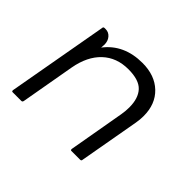

<svg xmlns="http://www.w3.org/2000/svg" viewBox="-94 -497 626 626"><g transform="rotate(45 219.5 -183.5)"><path d="M119 -307Q165 -367 250 -367Q307 -367 341 -334.5Q375 -302 375 -247Q375 -231 372 -214L335 -6Q335 0 329 0H289Q285 0 285 -4V-6L319 -200Q322 -217 322 -234Q322 -276 301.5 -298Q281 -320 232 -320Q178 -320 143 -287Q108 -254 97 -193L64 -6Q63 0 58 0H18Q14 0 14 -4V-6L76 -354Q76 -360 82 -360H87Q101 -360 110.5 -349Q120 -338 120 -321Q120 -319 119.5 -315.5Q119 -312 119 -307Z"/></g></svg>

Font: Zain Light
Style: Italic
Weight: 300
Italic angle: -10°
Designer: Zain,Boutros
Foundry: Mobile Telecommunications Company (Zain), 2024
Version: Version 1.51; ttfautohint (v1.8.4)